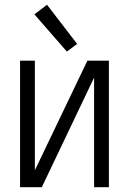

<svg xmlns="http://www.w3.org/2000/svg" viewBox="-20 -784 540 804"><path d="M64 0H155L374 -459V0H436V-530H346L126 -71V-530H64ZM260 -568 303 -600 177 -764 124 -724Z"/></svg>

Font: Iosevka SS09 Light
Style: Regular
Weight: 300
Monospace: yes
Designer: Belleve Invis
Foundry: Belleve Invis
Version: Version 5.2.1; ttfautohint (v1.8.3)